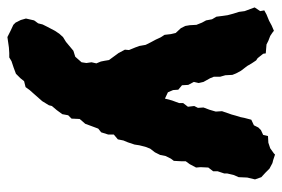

<svg xmlns="http://www.w3.org/2000/svg" viewBox="-144 -402 762 518"><g transform="rotate(90 237.0 -143.0)"><path d="M78 218 60 209 45 202 39 196 32 182 28 168 33 146 41 135 44 123 50 111 61 90 69 78 78 68 91 60 103 50 115 40 131 35 146 18 148 5 146 -9 149 -22 144 -34 142 -44 140 -56 132 -67 121 -82 112 -99 113 -110 106 -127 102 -138 99 -155 92 -169 85 -182 79 -195 72 -206 70 -223 67 -236 54 -250 48 -262 46 -274 45 -292 39 -307 33 -318 30 -334 23 -346 21 -362 19 -376 15 -391 10 -407 8 -422 -2 -449 8 -464 6 -475 17 -481 34 -488 47 -495 61 -501 66 -497 75 -491 88 -486 98 -481 122 -479 123 -472 135 -457 141 -453 149 -441 156 -429 169 -412 176 -399 180 -389 181 -370 185 -356V-339L189 -329L199 -311L202 -298L199 -285L207 -270L208 -253L220 -243L221 -229L227 -215L244 -207L249 -226L256 -245V-256L266 -269L264 -286L269 -296L268 -311L274 -327L279 -344L278 -361L287 -387L290 -398L294 -411L296 -421L301 -440L316 -447L322 -459L329 -466L342 -472L345 -485L363 -486L378 -491L392 -501L395 -504L410 -499L418 -497L433 -489L444 -478L456 -467L462 -450L457 -429L456 -406L450 -392L446 -375V-367L440 -349V-337L430 -324L429 -303L430 -291L421 -274L413 -263V-250L412 -231L406 -223L399 -209L396 -194L389 -180L379 -167L374 -154L370 -138L368 -125L362 -107L357 -95L354 -80L341 -69V-54L335 -35L325 -27L319 -11L312 8L299 23L298 45L289 54L286 70L275 85L264 98L262 106L251 124L244 132L229 149L221 158L213 169L197 173L189 183L177 195L161 201L143 207L133 213H121L106 214Z"/></g></svg>

Font: Winky Rough
Style: Bold
Weight: 700
Designer: Simon Atzbach
Foundry: typofactur
Version: Version 1.206; ttfautohint (v1.8.4.7-5d5b)